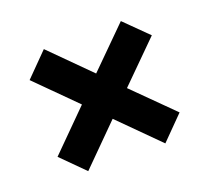

<svg xmlns="http://www.w3.org/2000/svg" viewBox="-85 -668 708 649"><g transform="rotate(-20 269.5 -343.0)"><path d="M407 -563 489 -482 349 -343 488 -205 407 -123 268 -262 130 -124 49 -205 187 -343 49 -481 130 -563 268 -425Z"/></g></svg>

Font: Noto Sans Kannada SemiCondensed ExtraBold
Style: Regular
Weight: 800
Width: 4
Designer: Jelle Bosma - Monotype Design Team
Foundry: Monotype Imaging Inc.
Version: Version 2.005; ttfautohint (v1.8.4.7-5d5b)